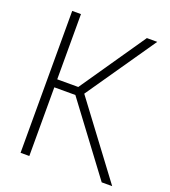

<svg xmlns="http://www.w3.org/2000/svg" viewBox="-133 -826 821 925"><g transform="rotate(20 277.0 -364.0)"><path d="M494.6 0 231.4 -352.1H123.5V0H78.6V-727.5H123.5V-393.1H231.4L461.4 -727.5H514.6L269.5 -372.6L548.3 0Z"/></g></svg>

Font: Inter Display Extra Light
Style: Regular
Weight: 200
Designer: Rasmus Andersson
Foundry: rsms
Version: Version 4.000;git-4fc901f